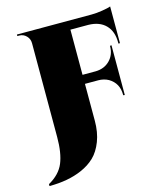

<svg xmlns="http://www.w3.org/2000/svg" viewBox="-117 -701 813 965"><g transform="rotate(-15 289.0 -218.5)"><path d="M548 -424H540V-430Q540 -488 508 -520.5Q476 -553 418 -554H325V-319H394Q439 -320 467.5 -349Q496 -378 496 -422V-424L504 -425V-166L496 -167V-170Q496 -230 447 -259Q423 -272 394 -272H325V-80Q325 -20 307 26.5Q289 73 260 101Q231 129 189 147Q118 178 20 178V168Q79 135 100 84Q121 33 121 -50V-538Q121 -561 105.5 -576.5Q90 -592 69 -592H59V-600H448Q473 -600 504 -605Q535 -610 548 -615Z"/></g></svg>

Font: Cinzel Decorative Black
Style: Regular
Weight: 900
Designer: Natanael Gama
Version: Version 1.002;PS 001.002;hotconv 1.0.56;makeotf.lib2.0.21325